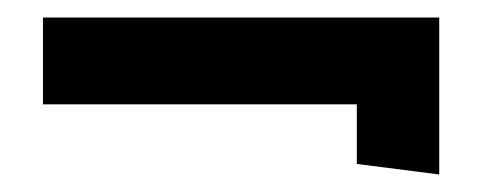

<svg xmlns="http://www.w3.org/2000/svg" viewBox="-20 -380 557 219"><path d="M481 -181V-360H29V-261H387V-193Z"/></svg>

Font: Bluebird
Style: SfBdNrw
Weight: 700
Designer: Jasper
Foundry: Cannot Into Space Fonts
Version: Version 0.98